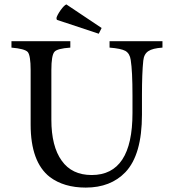

<svg xmlns="http://www.w3.org/2000/svg" viewBox="-20 -837 775 871"><path d="M441 -710 428 -684 238 -747 236 -755Q239 -768 255 -791Q271 -813 281 -817ZM717 -650V-621Q672 -618 653 -605Q633 -592 630 -562Q624 -506 624 -404V-317Q624 -135 549 -56Q482 14 369 14Q270 14 206 -34Q119 -102 119 -272V-519Q119 -585 106 -601Q92 -616 32 -621V-650H299V-621Q240 -617 227 -602Q213 -586 213 -519V-294Q213 -173 260 -108Q306 -43 396 -43Q581 -43 581 -324V-404Q581 -515 573 -565Q569 -594 549 -606Q529 -617 477 -621V-650Z"/></svg>

Font: Pochaevsk
Style: Regular
Weight: 400
Version: Version 1.210; ttfautohint (v1.8.4.7-5d5b)